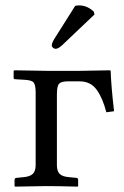

<svg xmlns="http://www.w3.org/2000/svg" viewBox="-20 -693 462 715"><path d="M259.8 -670.9Q265.6 -672.9 273.9 -672.9Q304.7 -672.9 329.1 -649.9L332 -639.2L216.8 -529.8Q197.8 -510.7 187 -511.2Q182.1 -511.2 177.5 -515.1Q172.9 -519 172.9 -523.9Q172.9 -533.7 184.6 -551.8ZM112.8 -78.1V-348.1Q112.8 -377 105 -386Q97.2 -395 68.8 -396L37.1 -397.9Q31.2 -397.9 30.8 -402.8V-429.2L34.2 -431.2Q122.1 -429.2 153.8 -429.2H277.8L390.1 -431.2L392.1 -429.2Q394 -371.1 404.8 -278.8L376 -274.9Q362.8 -326.7 340.3 -358.4Q317.9 -390.1 275.9 -390.1H233.9Q208 -390.1 200 -381.1Q191.9 -372.1 191.9 -340.8V-78.1Q191.9 -56.2 201.9 -45.7Q211.9 -35.2 237.8 -33.2L263.2 -30.8Q271 -30.8 271 -22.9V0L269 2Q193.8 0 151.9 0L36.1 2L34.2 0V-22.9Q34.2 -30.8 43 -30.8L66.9 -33.2Q91.8 -35.2 102.3 -45.7Q112.8 -56.2 112.8 -78.1Z"/></svg>

Font: Linux Libertine Capitals
Style: Small Caps
Weight: 400
Designer: Philipp H. Poll
Foundry: Philipp H. Poll
Version: Version 5.1.3